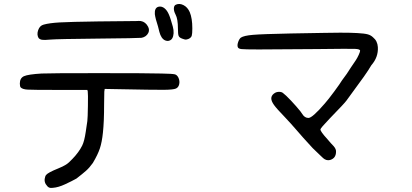

<svg xmlns="http://www.w3.org/2000/svg" viewBox="-20 -774 2040 950"><path d="M850.6 -751Q868.2 -758.8 888.2 -748.5Q908.2 -738.3 918.9 -713.9Q931.6 -683.6 931.6 -633.8Q931.6 -606.4 928.7 -597.2Q925.8 -587.9 914.1 -582Q904.3 -578.1 898.9 -578.1Q893.6 -578.1 880.9 -583Q867.2 -587.9 863.8 -596.7Q860.4 -605.5 860.4 -631.8Q860.4 -680.7 848.6 -702.1Q839.8 -718.8 840.3 -732.9Q840.8 -747.1 850.6 -751ZM762.7 -740.2Q773.4 -743.2 783.2 -739.3Q795.9 -734.4 806.2 -719.7Q816.4 -705.1 825.2 -675.8Q830.1 -659.2 835 -642.6Q839.8 -626 838.9 -609.4Q836.9 -579.1 818.4 -573.2Q809.6 -569.3 796.9 -574.2Q777.3 -583 768.6 -616.2Q764.6 -629.9 761.7 -643.6Q749 -681.6 746.1 -704.1Q744.1 -734.4 762.7 -740.2ZM654.3 -669.9Q668 -670.9 676.8 -669.9Q700.2 -666 712.9 -641.6Q720.7 -626 713.9 -611.3Q704.1 -591.8 680.7 -586.9Q666 -585 463.9 -583Q263.7 -581.1 228.5 -578.1Q199.2 -575.2 188 -577.1Q176.8 -579.1 170.9 -585.9Q161.1 -602.5 168.9 -625Q176.8 -647.5 196.3 -652.3Q224.6 -660.2 275.9 -663.1Q327.1 -666 465.8 -668Q642.6 -669.9 654.3 -669.9ZM185.5 -410.2Q220.7 -412.1 469.2 -412.1Q717.8 -412.1 779.3 -410.2Q834 -409.2 845.2 -406.2Q856.4 -403.3 863.3 -388.7Q870.1 -373 866.7 -357.4Q863.3 -341.8 850.6 -335.9Q837.9 -330.1 791 -329.6Q744.1 -329.1 551.8 -333L498 -334L496.1 -320.3Q495.1 -302.7 495.1 -257.8Q495.1 -171.9 489.3 -118.2Q484.4 -70.3 474.1 -39.6Q463.9 -8.8 439.5 32.2Q422.9 55.7 405.8 70.8Q388.7 85.9 358.4 109.4Q335.9 122.1 302.2 137.7Q268.6 153.3 242.2 155.3Q230.5 157.2 222.7 153.8Q214.8 150.4 206.1 136.7Q199.2 124 201.2 110.8Q203.1 97.7 208 91.8Q216.8 80.1 267.6 59.6Q292 49.8 306.6 40.5Q321.3 31.2 338.9 11.7Q370.1 -20.5 386.7 -53.7Q397.5 -75.2 404.3 -122.1Q406.2 -139.6 412.1 -174.8Q414.1 -190.4 415 -250.5Q416 -310.5 414.1 -322.3L412.1 -329.1H259.8Q139.6 -329.1 116.2 -330.6Q92.8 -332 83 -340.8Q78.1 -345.7 78.1 -360.4Q78.1 -387.7 98.6 -397Q119.1 -406.2 185.5 -410.2Z M1584 -611.3Q1608.4 -612.3 1663.6 -612.3Q1718.8 -612.3 1748 -610.4Q1784.2 -608.4 1799.8 -604Q1815.4 -599.6 1826.2 -588.9Q1847.7 -571.3 1849.6 -541Q1852.5 -491.2 1817.4 -451.2Q1803.7 -427.7 1780.3 -394.5Q1716.8 -307.6 1694.3 -276.4Q1685.5 -263.7 1612.3 -188.5Q1565.4 -139.6 1565.4 -133.8Q1565.4 -123 1599.6 -85.9Q1618.2 -63.5 1630.9 -50.8Q1643.6 -36.1 1642.6 -23.4Q1642.6 8.8 1613.3 17.6Q1594.7 22.5 1578.1 7.8Q1558.6 -11.7 1527.3 -41Q1476.6 -95.7 1443.4 -134.8Q1420.9 -161.1 1387.7 -196.3Q1349.6 -235.4 1335.9 -254.4Q1322.3 -273.4 1322.3 -287.1Q1322.3 -300.8 1335.4 -311Q1348.6 -321.3 1366.2 -319.3Q1374 -318.4 1378.9 -314.9Q1383.8 -311.5 1396.5 -299.8Q1419.9 -277.3 1445.8 -247.6Q1471.7 -217.8 1475.6 -210Q1487.3 -190.4 1506.3 -190.4Q1525.4 -190.4 1586.9 -261.7Q1603.5 -280.3 1633.8 -321.3Q1664.1 -362.3 1671.9 -376Q1698.2 -410.2 1715.8 -439.5Q1727.5 -458 1740.2 -475.6Q1748 -487.3 1754.9 -502.4Q1761.7 -517.6 1761.7 -522.5Q1762.7 -531.2 1735.8 -532.2Q1709 -533.2 1548.8 -531.2Q1347.7 -529.3 1259.8 -529.3Q1189.5 -529.3 1173.8 -531.2Q1158.2 -533.2 1156.2 -542Q1153.3 -551.8 1158.7 -566.9Q1164.1 -582 1171.9 -587.9Q1186.5 -597.7 1231.4 -601.6Q1276.4 -605.5 1418 -608.4Q1568.4 -610.4 1584 -611.3Z"/></svg>

Font: JasonHandwriting4
Style: Regular
Weight: 400
Version: Version 1.01.21